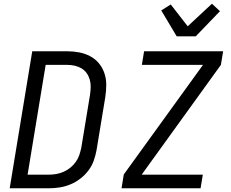

<svg xmlns="http://www.w3.org/2000/svg" viewBox="-20 -1010 1240 1030"><path d="M32 0 153 -735H340Q373 -735 404.5 -729Q436 -723 463.5 -708.5Q491 -694 510.5 -670.5Q530 -647 540 -617.5Q550 -588 550 -555.5Q550 -523 545 -490L498 -205Q493 -177 483 -148.5Q473 -120 454 -95Q435 -70 410 -51Q385 -32 357 -20.5Q329 -9 300 -4.5Q271 0 242 0ZM128 -73H242Q262 -73 282 -76.5Q302 -80 321.5 -88.5Q341 -97 357.5 -110.5Q374 -124 386.5 -141.5Q399 -159 405.5 -178.5Q412 -198 416 -217L463 -502Q466 -523 466.5 -543.5Q467 -564 461.5 -583Q456 -602 445 -617.5Q434 -633 417.5 -643Q401 -653 381 -657.5Q361 -662 340 -662H225ZM632 0 644 -74 1069 -662H741L753 -735H1177L1165 -662L740 -73H1068L1056 0ZM928 -815 845 -954 896 -986 987 -869 1117 -990 1160 -950 1030 -815Z"/></svg>

Font: Iosevka Aile Oblique
Style: Regular
Weight: 400
Italic angle: -9°
Designer: Belleve Invis
Foundry: Belleve Invis
Version: Version 31.1.0; ttfautohint (v1.8.4)